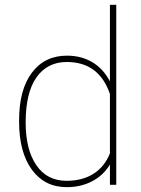

<svg xmlns="http://www.w3.org/2000/svg" viewBox="-20 -770 587 800"><path d="M59.6 -269.5Q59.6 -396 112.8 -467Q166 -538.1 258.8 -538.1Q318.4 -538.1 364 -511.2Q409.7 -484.4 438 -431.2V-750H464.4V0H438V-84.5Q411.1 -39.6 364.3 -14.9Q317.4 9.8 257.8 9.8Q166 9.8 112.8 -63Q59.6 -135.7 59.6 -262.7ZM86.9 -259.3Q86.9 -147 131.3 -81.8Q175.8 -16.6 257.3 -16.6Q322.8 -16.6 369.1 -45.7Q415.5 -74.7 438 -130.9V-378.4Q392.6 -511.7 258.3 -511.7Q177.2 -511.7 132.1 -447.8Q86.9 -383.8 86.9 -259.3Z"/></svg>

Font: TypoPRO Roboto
Style: Regular
Weight: 250
Designer: Google
Version: Version 2.136; 2016